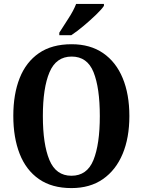

<svg xmlns="http://www.w3.org/2000/svg" viewBox="-20 -951 729 981"><path d="M345 10Q245 10 179 -36Q113 -82 80.5 -165Q48 -248 48 -359Q48 -470 80.5 -552Q113 -634 179 -679.5Q245 -725 346 -725Q441 -725 507 -679.5Q573 -634 607 -551.5Q641 -469 641 -358Q641 -247 606.5 -164.5Q572 -82 506 -36Q440 10 345 10ZM345 -53Q425 -53 457.5 -133.5Q490 -214 490 -358Q490 -502 458 -582Q426 -662 346 -662Q267 -662 233 -582Q199 -502 199 -358Q199 -214 232.5 -133.5Q266 -53 345 -53ZM283 -784Q303 -816 329.5 -856.5Q356 -897 369 -931H511V-921Q500 -904 471 -876Q442 -848 407.5 -819Q373 -790 344 -771H283Z"/></svg>

Font: Noto Serif Lao Condensed
Style: Bold
Weight: 700
Width: 3
Designer: Monotype Design Team
Foundry: Monotype Imaging Inc.
Version: Version 2.003; ttfautohint (v1.8.4.7-5d5b)